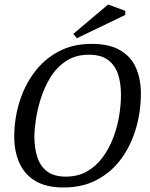

<svg xmlns="http://www.w3.org/2000/svg" viewBox="-20 -820 662 849"><path d="M262 9Q184 9 136 -20Q88 -49 65.5 -100Q43 -151 43 -215Q43 -294 65.5 -367.5Q88 -441 131.5 -499.5Q175 -558 238.5 -592Q302 -626 385 -626Q464 -626 512 -597.5Q560 -569 581.5 -519.5Q603 -470 603 -406Q603 -326 581 -251.5Q559 -177 516.5 -118.5Q474 -60 410 -25.5Q346 9 262 9ZM271 -39Q325 -39 365.5 -62.5Q406 -86 434.5 -125Q463 -164 481 -211.5Q499 -259 507 -308.5Q515 -358 515 -401Q515 -450 502.5 -490Q490 -530 459 -554Q428 -578 373 -578Q314 -578 272 -550Q230 -522 203 -478Q176 -434 160.5 -384.5Q145 -335 138.5 -290Q132 -245 132 -217Q132 -166 145 -125.5Q158 -85 188.5 -62Q219 -39 271 -39ZM320 -651 304 -670 458 -800 534 -772V-754Z"/></svg>

Font: Manuale
Style: Italic
Weight: 400
Italic angle: -11°
Designer: Eduardo Tunni / Pablo Cosgaya
Foundry: Eduardo Tunni / Pablo Cosgaya
Version: Version 1.002